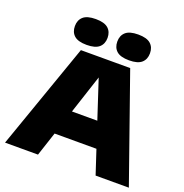

<svg xmlns="http://www.w3.org/2000/svg" viewBox="-164 -1112 1208 1259"><g transform="rotate(20 440.0 -482.5)"><path d="M8 0 268 -740H612L872 0H640L585 -167H293L238 0ZM350.5 -342H527.5L439 -611.5ZM587 -785Q527 -785 500 -809Q473 -833 473 -875Q473 -917 500 -941Q527 -965 587 -965Q647 -965 674 -941Q701 -917 701 -875Q701 -833 674 -809Q647 -785 587 -785ZM291 -785Q231 -785 204 -809Q177 -833 177 -875Q177 -917 204 -941Q231 -965 291 -965Q351 -965 378 -941Q405 -917 405 -875Q405 -833 378 -809Q351 -785 291 -785Z"/></g></svg>

Font: Encode Sans Exp Black
Style: Regular
Weight: 900
Width: 7
Designer: Multiple Designers
Foundry: Impallari Type
Version: Version 3.002; ttfautohint (v1.8.3) -l 8 -r 50 -G 200 -x 14 